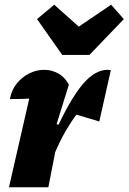

<svg xmlns="http://www.w3.org/2000/svg" viewBox="-20 -794 545 814"><path d="M18 0 104 -376Q77 -374 22 -374Q29 -413 51.5 -440.5Q74 -468 104.5 -483Q135 -498 168 -498Q199 -498 227 -482.5Q255 -467 272 -435L220 -268L228 -265Q291 -397 343.5 -451Q396 -505 450 -497L401 -279L304 -308Q280 -276 257.5 -237Q235 -198 214 -149L185 0ZM244 -561 137 -713 210 -774 314 -681 451 -774 505 -713 359 -561Z"/></svg>

Font: Piazzolla ExtraBold
Style: Italic
Weight: 800
Italic angle: -11.3°
Designer: Juan Pablo del Peral
Foundry: Huerta Tipografica
Version: Version 1.330